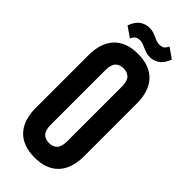

<svg xmlns="http://www.w3.org/2000/svg" viewBox="-271 -886 938 938"><g transform="rotate(45 198.0 -417.0)"><path d="M141 -161Q141 -123 156.5 -107.5Q172 -92 198 -92Q224 -92 239.5 -107.5Q255 -123 255 -161V-539Q255 -577 239.5 -592.5Q224 -608 198 -608Q172 -608 156.5 -592.5Q141 -577 141 -539ZM31 -532Q31 -617 74 -662.5Q117 -708 198 -708Q279 -708 322 -662.5Q365 -617 365 -532V-168Q365 -83 322 -37.5Q279 8 198 8Q117 8 74 -37.5Q31 -83 31 -168ZM238 -813Q252 -813 262 -818Q272 -823 281 -842L334 -805Q320 -767 297.5 -752Q275 -737 249 -737Q233 -737 221.5 -741Q210 -745 199.5 -749.5Q189 -754 179.5 -758Q170 -762 159 -762Q145 -762 135 -757Q125 -752 116 -733L63 -770Q77 -808 99.5 -823Q122 -838 148 -838Q164 -838 175.5 -834Q187 -830 197.5 -825.5Q208 -821 217.5 -817Q227 -813 238 -813Z"/></g></svg>

Font: BebasNeueW01-Regular
Style: Regular
Weight: 400
Designer: Ryoichi Tsunekawa
Foundry: Ryoichi Tsunekawa
Version: Version 1.30